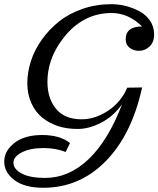

<svg xmlns="http://www.w3.org/2000/svg" viewBox="-64 -724 753 913"><path d="M611.8 -598.1Q546.4 -662.1 466.8 -662.1Q314.5 -662.1 217.8 -515.6Q161.6 -430.7 161.6 -335Q161.6 -258.8 199.7 -210Q240.7 -156.7 323.7 -156.7Q389.2 -156.7 450.7 -198Q512.2 -239.3 541 -307.1L611.8 -308.1Q562.5 -83 438.2 43Q314 168.9 142.1 168.9Q52.7 168.9 4.4 132.3Q-43.9 95.7 -43.9 44.7Q-43.9 -6.3 4.4 -44.2Q52.7 -82 136.7 -82Q220.2 -82 269 -43.9L248 -1Q203.1 -20 142.1 -20Q81.1 -20 40.5 0.2Q0 20.5 0 50.3Q0 80.1 39.3 101.1Q78.6 122.1 149.9 122.1Q263.7 122.1 357.2 33Q450.7 -56.2 516.6 -228.5Q476.1 -171.4 418 -141.1Q359.9 -110.8 305.9 -110.8Q252 -110.8 210.7 -124.8Q169.4 -138.7 137 -164.8Q104.5 -190.9 85.2 -233.2Q65.9 -275.4 65.9 -328.1Q65.9 -380.9 83.3 -434.3Q100.6 -487.8 135.3 -536.1Q169.9 -584.5 217 -622.1Q264.2 -659.7 328.6 -681.9Q393.1 -704.1 464.8 -704.1Q535.2 -704.1 598.1 -670.9Q629.4 -654.8 649.2 -626Q668.9 -597.2 668.9 -560.1Q668.9 -522.9 647 -502.7Q625 -482.4 597.4 -482.4Q569.8 -482.4 551.8 -497.1Q533.7 -511.7 533.7 -537.1Q533.7 -598.1 611.8 -598.1Z"/></svg>

Font: Niconne
Style: Regular
Weight: 400
Designer: Vernon Adams
Foundry: Vernon Adams
Version: Version 1.002